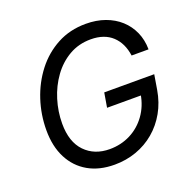

<svg xmlns="http://www.w3.org/2000/svg" viewBox="-131 -867 1006 1008"><g transform="rotate(-20 372.0 -363.5)"><path d="M342.8 9.8Q257.3 9.8 195.6 -25.6Q133.8 -61 100.1 -126.5Q66.4 -191.9 66.4 -282.2Q66.4 -368.7 93 -450Q119.6 -531.2 169.9 -596.2Q220.2 -661.1 291.3 -699.2Q362.3 -737.3 451.2 -737.3Q509.8 -737.3 558.1 -720Q606.4 -702.6 641.4 -670.9Q676.3 -639.2 695.8 -595.5Q715.3 -551.8 715.8 -498.5H621.1Q616.2 -534.2 602.8 -562.3Q589.4 -590.3 567.6 -610.6Q545.9 -630.9 515.9 -641.4Q485.8 -651.9 447.8 -651.9Q380.4 -651.9 326.4 -620.6Q272.5 -589.4 234.4 -536.6Q196.3 -483.9 176.3 -418.9Q156.2 -354 156.2 -286.6Q156.2 -184.1 208.7 -129.9Q261.2 -75.7 346.2 -75.7Q409.2 -75.7 462.2 -102.5Q515.1 -129.4 550.5 -178.5Q585.9 -227.5 596.7 -292.5L623 -284.7H406.2L419.9 -365.7H699.2L685.5 -283.2Q674.3 -216.3 643.8 -162.4Q613.3 -108.4 567.6 -69.8Q522 -31.2 464.6 -10.7Q407.2 9.8 342.8 9.8Z"/></g></svg>

Font: Inter 16pt
Style: Italic
Weight: 400
Italic angle: -9.3988°
Version: Version 4.001;git-66647c0bb